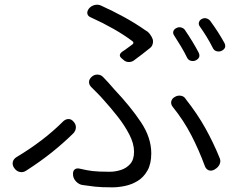

<svg xmlns="http://www.w3.org/2000/svg" viewBox="-20 -772 1040 825"><path d="M502 -522Q487 -535 504 -549Q518 -558 529 -566.5Q540 -575 550 -582Q557 -589 549 -595Q515 -621 468.5 -647.5Q422 -674 371 -697Q358 -702 355.5 -712.5Q353 -723 362 -735Q371 -746 385 -750Q399 -754 412 -749Q465 -725 513.5 -698.5Q562 -672 606 -641Q616 -636 624 -625.5Q632 -615 636 -604Q639 -594 636 -583Q633 -572 625 -566Q609 -553 591.5 -539.5Q574 -526 555 -512Q545 -505 532 -505.5Q519 -506 509 -516ZM294 -20Q292 -36 300.5 -43.5Q309 -51 324 -47Q353 -40 378 -37Q403 -34 452 -34Q475 -34 499 -41.5Q523 -49 539.5 -67.5Q556 -86 556 -120Q556 -155 535.5 -194.5Q515 -234 484.5 -272.5Q454 -311 425 -343Q413 -357 399 -371Q385 -385 374 -396Q363 -406 362.5 -418.5Q362 -431 374 -442Q385 -452 399.5 -451.5Q414 -451 424 -440Q434 -430 446.5 -416Q459 -402 472 -387Q540 -315 585 -248Q630 -181 630 -113Q630 -68 613.5 -39Q597 -10 571.5 5.5Q546 21 517 27Q488 33 463 33Q414 33 388 30Q362 27 335 23Q320 21 308 9Q296 -3 294 -18ZM901 -43Q888 -36 876.5 -40.5Q865 -45 860 -59Q835 -127 802 -191Q769 -255 722 -313Q713 -325 716 -337Q719 -349 732 -356Q744 -363 758 -360.5Q772 -358 779 -345Q828 -283 862.5 -221Q897 -159 923 -95Q930 -81 924 -67Q918 -53 904 -45ZM297 -248Q307 -237 306 -223Q305 -209 294 -198Q251 -156 203 -117.5Q155 -79 93 -39Q80 -30 65.5 -33Q51 -36 42 -49L41 -50Q32 -63 35 -76Q38 -89 51 -97Q108 -131 158.5 -169.5Q209 -208 252 -251Q263 -261 275.5 -260.5Q288 -260 297 -248ZM739 -652Q749 -657 760 -653.5Q771 -650 776 -641Q791 -619 806 -594.5Q821 -570 833 -547Q845 -524 820 -512Q810 -508 799.5 -511Q789 -514 784 -524Q772 -549 757 -573.5Q742 -598 728 -620Q722 -629 725 -638Q728 -647 739 -652ZM848 -691Q858 -696 868.5 -692.5Q879 -689 885 -680Q918 -635 944 -588Q956 -565 931 -553Q921 -549 910.5 -552Q900 -555 895 -565Q882 -591 867.5 -614.5Q853 -638 838 -659Q832 -668 835 -677Q838 -686 848 -691Z"/></svg>

Font: Chiron GoRound TC N
Style: Regular
Weight: 350
Designer: Ryoko NISHIZUKA 西塚涼子 (kana, bopomofo & ideographs); Paul D. Hunt (Latin, Greek & Cyrillic); Sandoll Communications 산돌커뮤니
Foundry: Adobe
Version: Version 1.000;hotconv 1.1.1;makeotfexe 2.6.0